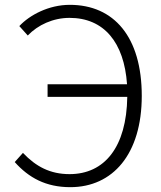

<svg xmlns="http://www.w3.org/2000/svg" viewBox="-20 -762 667 795"><path d="M177 -361H507C504 -153 413 -41 268 -41C188 -41 129 -72 75 -129L41 -91C99 -26 170 13 271 13C447 13 567 -124 567 -365C567 -609 452 -742 269 -742C182 -742 103 -700 60 -654L95 -615C137 -659 200 -688 268 -688C410 -688 494 -587 506 -413H177Z"/></svg>

Font: GenYoGothic2 TW L
Style: Regular
Weight: 300
Version: Version 2.100;PS 2.1;hotconv 16.6.51;makeotf.lib2.5.65220 DE